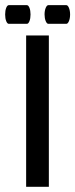

<svg xmlns="http://www.w3.org/2000/svg" viewBox="-99 -722 291 742"><path d="M157.2 -702.1Q163.1 -702.1 167.5 -691.4Q171.9 -680.7 171.9 -666Q171.9 -651.4 167.5 -640.6Q163.1 -629.9 157.2 -629.9H87.9Q82 -629.9 77.6 -640.6Q73.2 -651.4 73.2 -666Q73.2 -680.7 77.6 -691.4Q82 -702.1 87.9 -702.1ZM4.9 -702.1Q10.7 -702.1 14.9 -691.7Q19 -681.2 19 -666Q19 -650.9 14.9 -640.4Q10.7 -629.9 4.9 -629.9H-64.9Q-70.8 -629.9 -75 -640.4Q-79.1 -650.9 -79.1 -666Q-79.1 -681.2 -75 -691.7Q-70.8 -702.1 -64.9 -702.1ZM2 0V-585H89.8V0Z"/></svg>

Font: Favorite Color
Style: Regular
Weight: 400
Designer: Bryce Wilner
Version: Version 1.000;PS 1.0;hotconv 16.6.51;makeotf.lib2.5.65220 DE